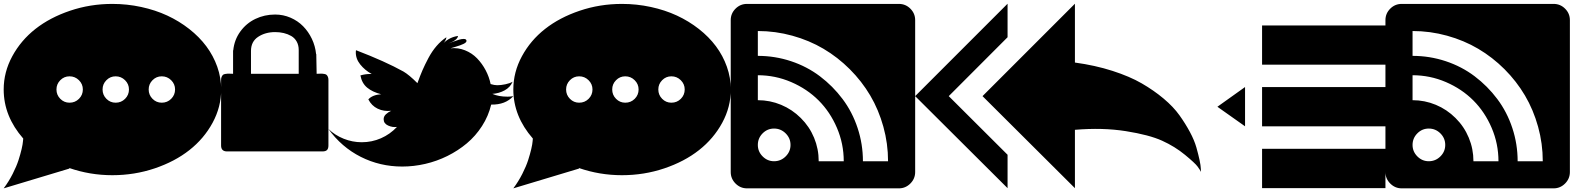

<svg xmlns="http://www.w3.org/2000/svg" viewBox="-20 -821 8532 1041"><path d="M429.2 -335.9Q429.2 -365.2 408 -386.2Q386.7 -407.2 356.9 -407.2Q327.6 -407.2 306.9 -386.2Q286.1 -365.2 286.1 -335.9Q286.1 -306.2 306.9 -285.2Q327.6 -264.2 356.9 -264.2Q387.2 -264.2 408.2 -285.2Q429.2 -306.2 429.2 -335.9ZM679.2 -335.9Q679.2 -365.2 658 -386.2Q636.7 -407.2 606.9 -407.2Q577.6 -407.2 556.9 -386.2Q536.1 -365.2 536.1 -335.9Q536.1 -306.2 556.9 -285.2Q577.6 -264.2 606.9 -264.2Q637.2 -264.2 658.2 -285.2Q679.2 -306.2 679.2 -335.9ZM929.2 -335.9Q929.2 -365.2 908 -386.2Q886.7 -407.2 856.9 -407.2Q827.6 -407.2 806.9 -386.2Q786.1 -365.2 786.1 -335.9Q786.1 -306.2 806.9 -285.2Q827.6 -264.2 856.9 -264.2Q887.2 -264.2 908.2 -285.2Q929.2 -306.2 929.2 -335.9ZM1179.2 -335.9Q1179.2 -241.2 1132.6 -155.3Q1085.9 -69.3 1006.8 -7.1Q927.7 55.2 818.4 92Q709 128.9 588.9 128.9Q467.8 128.9 355 89.8L356.9 92.8L0 200.2Q27.8 163.1 48.8 121.6Q69.8 80.1 80.3 47.4Q90.8 14.6 97.2 -12.7Q103.5 -40 104.5 -54.7L106 -69.8Q0 -190.9 0 -335.9Q0 -430.2 46.6 -516.1Q93.3 -602.1 172.1 -664.1Q251 -726.1 360.1 -762.9Q469.2 -799.8 588.9 -799.8Q668.9 -799.8 745.6 -783.2Q822.3 -766.6 887 -736.6Q951.7 -706.5 1006.1 -663.8Q1060.5 -621.1 1098.6 -570.1Q1136.7 -519 1158 -459Q1179.2 -398.9 1179.2 -335.9Z M1599.6 -549.8Q1599.6 -576.2 1588.6 -595.7Q1577.6 -615.2 1558.8 -626Q1540 -636.7 1518.3 -641.8Q1496.6 -647 1471.7 -647Q1418.5 -647 1379.6 -621.3Q1340.8 -595.7 1340.8 -544.9V-420.9H1599.6ZM1760.7 -388.2V-32.2Q1760.7 -15.6 1753.2 -7.8Q1745.6 0 1728.5 0H1210.9Q1178.7 0 1178.7 -32.2V-388.2Q1178.7 -397.9 1181.9 -404.8Q1185.1 -411.6 1188.7 -415Q1192.4 -418.5 1200.7 -419.9Q1209 -421.4 1213.9 -421.6Q1218.8 -421.9 1229.2 -421.4Q1239.7 -420.9 1243.7 -420.9V-547.9H1244.6Q1250.5 -605.5 1283 -650.1Q1315.4 -694.8 1364.7 -718.5Q1414.1 -742.2 1471.7 -742.2Q1515.6 -742.2 1555.2 -725.1Q1594.7 -708 1623.5 -678.7Q1652.3 -649.4 1670.9 -610.4Q1689.5 -571.3 1693.8 -527.8H1694.8L1696.8 -420.9Q1700.7 -420.9 1711.2 -421.4Q1721.7 -421.9 1726.6 -421.6Q1731.4 -421.4 1739.3 -419.9Q1747.1 -418.5 1750.7 -415Q1754.4 -411.6 1757.6 -404.8Q1760.7 -397.9 1760.7 -388.2Z M2763.2 -299.8Q2720.2 -252.4 2643.1 -253.9Q2628.4 -191.9 2593.5 -137.7Q2558.6 -83.5 2511 -43.7Q2463.4 -3.9 2405.8 24.7Q2348.1 53.2 2285.6 67.6Q2223.1 82 2161.1 82Q2040 82 1935.8 29.3Q1831.5 -23.4 1760.3 -122.1Q1795.9 -87.9 1843.5 -68.8Q1891.1 -49.8 1941.4 -49.8Q1996.1 -49.8 2045.4 -71.3Q2094.7 -92.8 2132.3 -132.8Q2108.4 -129.4 2084.2 -140.4Q2060.1 -151.4 2060.1 -174.8Q2060.1 -189.9 2072.3 -201.4Q2084.5 -212.9 2101.1 -220.2Q2061 -215.8 2027.8 -231.7Q1994.6 -247.6 1977.1 -282.2Q1999 -306.6 2046.4 -310.1Q2000 -321.8 1970.9 -345.7Q1941.9 -369.6 1934.1 -412.1Q1961.4 -419.9 1987.3 -419.9H1995.1Q1958 -440.4 1932.9 -471.9Q1907.7 -503.4 1909.2 -541L1910.2 -548.8Q2069.3 -487.8 2167.5 -433.1Q2197.8 -415.5 2243.2 -370.1Q2257.8 -410.6 2270.5 -439.9Q2283.2 -469.2 2302.7 -506.1Q2322.3 -543 2346.9 -571.5Q2371.6 -600.1 2400.4 -619.1Q2398.9 -603.5 2385.3 -587.9Q2418.9 -620.1 2463.4 -626Q2460.4 -603 2410.2 -585Q2417.5 -587.4 2435.8 -594.5Q2454.1 -601.6 2468.5 -605.7Q2482.9 -609.9 2494.1 -609.9Q2509.3 -609.9 2509.3 -599.1Q2509.3 -590.8 2493.2 -583Q2477.1 -575.2 2450.2 -567.4Q2423.3 -559.6 2422.4 -559.1Q2463.4 -563.5 2501.2 -548.3Q2539.1 -533.2 2566.7 -504.6Q2594.2 -476.1 2613.3 -439.9Q2632.3 -403.8 2640.1 -365.2Q2660.2 -358.9 2676.3 -358.9Q2695.3 -358.9 2720 -364Q2744.6 -369.1 2759.3 -377.9Q2746.6 -347.7 2716.1 -331.1Q2685.5 -314.5 2649.4 -312Q2683.1 -296.9 2732.4 -296.9Q2748.5 -296.9 2763.2 -299.8Z M3192.4 -335.9Q3192.4 -365.2 3171.1 -386.2Q3149.9 -407.2 3120.1 -407.2Q3090.8 -407.2 3070.1 -386.2Q3049.3 -365.2 3049.3 -335.9Q3049.3 -306.2 3070.1 -285.2Q3090.8 -264.2 3120.1 -264.2Q3150.4 -264.2 3171.4 -285.2Q3192.4 -306.2 3192.4 -335.9ZM3442.4 -335.9Q3442.4 -365.2 3421.1 -386.2Q3399.9 -407.2 3370.1 -407.2Q3340.8 -407.2 3320.1 -386.2Q3299.3 -365.2 3299.3 -335.9Q3299.3 -306.2 3320.1 -285.2Q3340.8 -264.2 3370.1 -264.2Q3400.4 -264.2 3421.4 -285.2Q3442.4 -306.2 3442.4 -335.9ZM3692.4 -335.9Q3692.4 -365.2 3671.1 -386.2Q3649.9 -407.2 3620.1 -407.2Q3590.8 -407.2 3570.1 -386.2Q3549.3 -365.2 3549.3 -335.9Q3549.3 -306.2 3570.1 -285.2Q3590.8 -264.2 3620.1 -264.2Q3650.4 -264.2 3671.4 -285.2Q3692.4 -306.2 3692.4 -335.9ZM3942.4 -335.9Q3942.4 -241.2 3895.8 -155.3Q3849.1 -69.3 3770 -7.1Q3690.9 55.2 3581.5 92Q3472.2 128.9 3352.1 128.9Q3231 128.9 3118.2 89.8L3120.1 92.8L2763.2 200.2Q2791 163.1 2812 121.6Q2833 80.1 2843.5 47.4Q2854 14.6 2860.4 -12.7Q2866.7 -40 2867.7 -54.7L2869.1 -69.8Q2763.2 -190.9 2763.2 -335.9Q2763.2 -430.2 2809.8 -516.1Q2856.4 -602.1 2935.3 -664.1Q3014.2 -726.1 3123.3 -762.9Q3232.4 -799.8 3352.1 -799.8Q3432.1 -799.8 3508.8 -783.2Q3585.4 -766.6 3650.1 -736.6Q3714.8 -706.5 3769.3 -663.8Q3823.7 -621.1 3861.8 -570.1Q3899.9 -519 3921.1 -459Q3942.4 -398.9 3942.4 -335.9Z M4266.1 -35.2Q4266.1 -71.8 4239.7 -97.9Q4213.4 -124 4176.8 -124Q4140.6 -124 4114.7 -97.9Q4088.9 -71.8 4088.9 -35.2Q4088.9 1 4115 27.1Q4141.1 53.2 4176.8 53.2Q4213.4 53.2 4239.7 27.1Q4266.1 1 4266.1 -35.2ZM4418.9 53.2H4554.7Q4554.7 -41.5 4517.8 -127.7Q4481 -213.9 4418.5 -276.4Q4356 -338.9 4269.8 -376Q4183.6 -413.1 4088.9 -413.1V-277.8Q4154.8 -277.8 4215.1 -252.7Q4275.4 -227.5 4321.8 -181.2Q4368.7 -134.8 4393.8 -74.2Q4418.9 -13.7 4418.9 53.2ZM4658.7 53.2H4794.9Q4794.9 -42.5 4769.5 -134Q4744.1 -225.6 4698.5 -303Q4652.8 -380.4 4587.6 -445.6Q4522.5 -510.7 4445.1 -556.4Q4367.7 -602.1 4276.1 -627.4Q4184.6 -652.8 4088.9 -652.8V-518.1Q4181.6 -518.1 4268.6 -489.3Q4355.5 -460.4 4425.5 -407.5Q4495.6 -354.5 4548.3 -284.2Q4601.1 -213.9 4629.9 -126.7Q4658.7 -39.6 4658.7 53.2ZM4941.9 -711.9V111.8Q4941.9 147.9 4915.8 174.1Q4889.6 200.2 4854 200.2H4029.8Q3994.1 200.2 3968 174.1Q3941.9 147.9 3941.9 111.8V-711.9Q3941.9 -748 3967.8 -773.9Q3993.7 -799.8 4029.8 -799.8H4854Q4890.1 -799.8 4916 -773.9Q4941.9 -748 4941.9 -711.9Z M5808.1 -800.8V-481.9Q5918 -466.8 6011.5 -436.8Q6105 -406.7 6170.4 -368.9Q6235.8 -331.1 6289.1 -286.4Q6342.3 -241.7 6375 -195.8Q6407.7 -149.9 6431.6 -105.2Q6455.6 -60.5 6466.6 -21.7Q6477.5 17.1 6483.9 46.9Q6490.2 76.7 6490.7 93.8L6491.7 110.8Q6485.8 99.6 6472.7 81.5Q6459.5 63.5 6405 18.6Q6350.6 -26.4 6280.8 -58.1Q6210.9 -89.8 6084.5 -109.9Q5958 -129.9 5808.1 -117.2V199.2L5307.1 -299.8ZM5442.9 -800.8V-619.1L5124 -299.8L5442.9 18.1V199.2L4941.9 -299.8Z M6730.5 -349.1V-136.2L6580.6 -242.2ZM7491.7 -14.2V199.2H6822.8V-14.2ZM7491.7 -349.1V-136.2H6822.8V-349.1ZM7491.7 -683.1V-470.2H6822.8V-683.1Z M7815.9 -35.2Q7815.9 -71.8 7789.6 -97.9Q7763.2 -124 7726.6 -124Q7690.4 -124 7664.6 -97.9Q7638.7 -71.8 7638.7 -35.2Q7638.7 1 7664.8 27.1Q7690.9 53.2 7726.6 53.2Q7763.2 53.2 7789.6 27.1Q7815.9 1 7815.9 -35.2ZM7968.8 53.2H8104.5Q8104.5 -41.5 8067.6 -127.7Q8030.8 -213.9 7968.3 -276.4Q7905.8 -338.9 7819.6 -376Q7733.4 -413.1 7638.7 -413.1V-277.8Q7704.6 -277.8 7764.9 -252.7Q7825.2 -227.5 7871.6 -181.2Q7918.5 -134.8 7943.6 -74.2Q7968.8 -13.7 7968.8 53.2ZM8208.5 53.2H8344.7Q8344.7 -42.5 8319.3 -134Q8293.9 -225.6 8248.3 -303Q8202.6 -380.4 8137.5 -445.6Q8072.3 -510.7 7994.9 -556.4Q7917.5 -602.1 7825.9 -627.4Q7734.4 -652.8 7638.7 -652.8V-518.1Q7731.4 -518.1 7818.4 -489.3Q7905.3 -460.4 7975.3 -407.5Q8045.4 -354.5 8098.1 -284.2Q8150.9 -213.9 8179.7 -126.7Q8208.5 -39.6 8208.5 53.2ZM8491.7 -711.9V111.8Q8491.7 147.9 8465.6 174.1Q8439.5 200.2 8403.8 200.2H7579.6Q7543.9 200.2 7517.8 174.1Q7491.7 147.9 7491.7 111.8V-711.9Q7491.7 -748 7517.6 -773.9Q7543.5 -799.8 7579.6 -799.8H8403.8Q8439.9 -799.8 8465.8 -773.9Q8491.7 -748 8491.7 -711.9Z"/></svg>

Font: Web Symbols
Style: Regular
Weight: 400
Designer: Igor Kiselev
Foundry: Just Be Nice studio
Version: Version 1.000;PS 001.001;hotconv 1.0.56